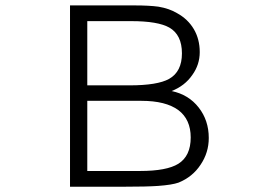

<svg xmlns="http://www.w3.org/2000/svg" viewBox="-20 -706 1040 727"><path d="M245.1 1H450.2Q536.1 1 578.1 -2Q631.8 -5.9 656.2 -14.6Q709 -36.1 739.3 -82Q770.5 -127.9 770.5 -183.6Q770.5 -250 732.4 -298.8Q694.3 -347.7 629.9 -361.3Q679.7 -380.9 708 -421.9Q736.3 -460.9 736.3 -508.8Q736.3 -557.6 713.9 -595.7Q691.4 -633.8 650.4 -656.2Q621.1 -673.8 580.1 -680.7Q544.9 -685.5 489.3 -685.5H255.9H245.1V-626ZM476.6 -626Q578.1 -626 621.1 -601.6Q668.9 -574.2 668.9 -503.9Q668.9 -434.6 620.1 -407.2Q576.2 -382.8 470.7 -382.8H310.5V-626ZM310.5 -58.6V-324.2H515.6Q607.4 -324.2 655.3 -289.1Q702.1 -253.9 702.1 -185.5Q702.1 -115.2 655.3 -85.9Q611.3 -58.6 510.7 -58.6Z"/></svg>

Font: DotumChe
Style: Regular
Weight: 400
Monospace: yes
Version: Version 2.21